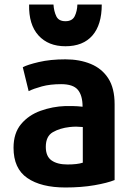

<svg xmlns="http://www.w3.org/2000/svg" viewBox="-20 -818 578 851"><path d="M488 -356Q488 -427 460 -470.5Q432 -514 382.5 -534.5Q333 -555 270 -555Q203 -555 152 -543Q101 -531 81 -520L107 -414Q129 -425 165.5 -435Q202 -445 251 -445Q304 -445 325 -420Q346 -395 346 -345Q337 -346 324.5 -347Q312 -348 300 -348Q292 -348 283.5 -348Q275 -348 270 -348Q213 -346 160 -327Q107 -308 73.5 -268Q40 -228 40 -163Q40 -71 101 -29Q162 13 270 13Q341 13 398.5 3Q456 -7 488 -20ZM347 -97Q323 -89 279 -89Q234 -89 208.5 -107Q183 -125 183 -167Q183 -214 214 -232Q245 -250 289 -255Q306 -257 320.5 -256.5Q335 -256 347 -255ZM270 -613Q348 -613 389.5 -660.5Q431 -708 431 -798H323Q322 -768 311 -746Q300 -724 270 -724Q240 -724 229.5 -746Q219 -768 217 -798H109Q107 -709 150.5 -661Q194 -613 270 -613Z"/></svg>

Font: Repo Bold
Style: Bold
Weight: 700
Designer: Stefan Peev
Foundry: Context Ltd
Version: Version 1.502